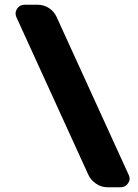

<svg xmlns="http://www.w3.org/2000/svg" viewBox="-20 -750 582 810"><path d="M219 -678 523 -12Q532 6 520.5 23Q509 40 489 40H433Q408 40 386 25.5Q364 11 353 -12L49 -678Q41 -696 52 -713Q63 -730 83 -730H139Q165 -730 187 -715.5Q209 -701 219 -678Z"/></svg>

Font: Rounded Mplus 1c Black
Style: Regular
Weight: 900
Version: Version 1.059.20150529